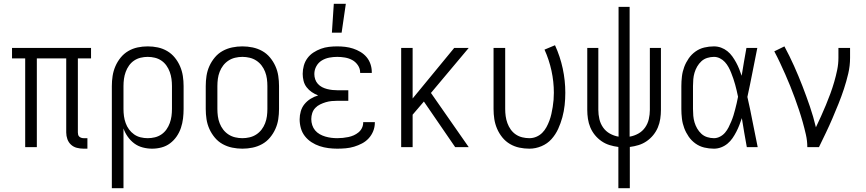

<svg xmlns="http://www.w3.org/2000/svg" viewBox="-20 -771 4540 1006"><path d="M438 8H418Q400 8 382.5 3.5Q365 -1 352 -13Q339 -25 333 -42Q327 -59 327 -77V-465H173V0H112V-465H43V-520H457V-465H388V-77Q388 -71 389.5 -65Q391 -59 395.5 -55Q400 -51 406 -49Q412 -47 418 -47H438Z M566 215V-320Q566 -347 570 -373Q574 -399 584.5 -423.5Q595 -448 612 -469Q629 -490 652 -503.5Q675 -517 701 -522.5Q727 -528 754 -528Q781 -528 807 -522.5Q833 -517 856 -503.5Q879 -490 896 -469Q913 -448 923.5 -423.5Q934 -399 938 -373Q942 -347 942 -320V-200Q942 -175 939 -150Q936 -125 928 -101Q920 -77 905.5 -56Q891 -35 871 -20Q851 -5 826.5 1.5Q802 8 777 8Q752 8 727.5 1.5Q703 -5 683.5 -19.5Q664 -34 649.5 -54.5Q635 -75 627 -98V215ZM754 -47Q773 -47 791.5 -51.5Q810 -56 825.5 -66.5Q841 -77 852 -92.5Q863 -108 869.5 -126Q876 -144 878.5 -162.5Q881 -181 881 -200V-320Q881 -339 878.5 -357.5Q876 -376 869.5 -394Q863 -412 852 -427.5Q841 -443 825.5 -453.5Q810 -464 791.5 -468.5Q773 -473 754 -473Q735 -473 716.5 -468.5Q698 -464 682.5 -453.5Q667 -443 656 -427.5Q645 -412 638.5 -394Q632 -376 629.5 -357.5Q627 -339 627 -320V-200Q627 -181 629.5 -162.5Q632 -144 638.5 -126Q645 -108 656 -93Q667 -78 682.5 -67Q698 -56 716.5 -51.5Q735 -47 754 -47Z M1250 8Q1223 8 1196.5 2.5Q1170 -3 1146.5 -16Q1123 -29 1105.5 -50Q1088 -71 1077 -95.5Q1066 -120 1062 -146.5Q1058 -173 1058 -200V-320Q1058 -347 1062 -373.5Q1066 -400 1077 -424.5Q1088 -449 1105.5 -470Q1123 -491 1146.5 -504Q1170 -517 1196.5 -522.5Q1223 -528 1250 -528Q1277 -528 1303.5 -522.5Q1330 -517 1353.5 -504Q1377 -491 1394.5 -470Q1412 -449 1423 -424.5Q1434 -400 1438 -373.5Q1442 -347 1442 -320V-200Q1442 -173 1438 -146.5Q1434 -120 1423 -95.5Q1412 -71 1394.5 -50Q1377 -29 1353.5 -16Q1330 -3 1303.5 2.5Q1277 8 1250 8ZM1250 -47Q1269 -47 1288 -51.5Q1307 -56 1323 -66.5Q1339 -77 1350.5 -92Q1362 -107 1369 -125Q1376 -143 1378.5 -162Q1381 -181 1381 -200V-320Q1381 -339 1378.5 -358Q1376 -377 1369 -395Q1362 -413 1350.5 -428Q1339 -443 1323 -453.5Q1307 -464 1288 -468.5Q1269 -473 1250 -473Q1231 -473 1212 -468.5Q1193 -464 1177 -453.5Q1161 -443 1149.5 -428Q1138 -413 1131 -395Q1124 -377 1121.5 -358Q1119 -339 1119 -320V-200Q1119 -181 1121.5 -162Q1124 -143 1131 -125Q1138 -107 1149.5 -92Q1161 -77 1177 -66.5Q1193 -56 1212 -51.5Q1231 -47 1250 -47Z M1747 8Q1724 8 1700.5 5Q1677 2 1654.5 -5.5Q1632 -13 1612 -26Q1592 -39 1577.5 -57.5Q1563 -76 1556.5 -99Q1550 -122 1550 -146Q1550 -167 1556 -188Q1562 -209 1575.5 -225.5Q1589 -242 1607.5 -253.5Q1626 -265 1647 -271Q1629 -278 1613.5 -288.5Q1598 -299 1586.5 -314Q1575 -329 1570.5 -347.5Q1566 -366 1566 -384Q1566 -406 1572 -427.5Q1578 -449 1591 -466.5Q1604 -484 1622.5 -496Q1641 -508 1661.5 -515.5Q1682 -523 1703.5 -525.5Q1725 -528 1747 -528Q1768 -528 1789 -525.5Q1810 -523 1830 -516.5Q1850 -510 1868.5 -499Q1887 -488 1900.5 -472Q1914 -456 1921 -435.5Q1928 -415 1928 -394V-389H1867V-392Q1867 -412 1855 -429.5Q1843 -447 1825.5 -456.5Q1808 -466 1787.5 -469.5Q1767 -473 1747 -473Q1726 -473 1705 -469Q1684 -465 1666 -454Q1648 -443 1637.5 -424Q1627 -405 1627 -383Q1627 -369 1631.5 -355.5Q1636 -342 1645.5 -331.5Q1655 -321 1667.5 -314.5Q1680 -308 1694 -304.5Q1708 -301 1722 -299.5Q1736 -298 1750 -298H1805V-243H1750Q1734 -243 1718 -241.5Q1702 -240 1687 -235.5Q1672 -231 1657.5 -224Q1643 -217 1632 -205.5Q1621 -194 1616 -178.5Q1611 -163 1611 -147Q1611 -131 1616 -115.5Q1621 -100 1631 -88Q1641 -76 1655 -68Q1669 -60 1684.5 -55.5Q1700 -51 1715.5 -49Q1731 -47 1747 -47Q1762 -47 1776.5 -48.5Q1791 -50 1805.5 -53Q1820 -56 1833.5 -62Q1847 -68 1858.5 -77.5Q1870 -87 1876.5 -100.5Q1883 -114 1883 -129V-131H1944V-128Q1944 -105 1935.5 -84Q1927 -63 1912 -46.5Q1897 -30 1877 -19.5Q1857 -9 1835.5 -2.5Q1814 4 1791.5 6Q1769 8 1747 8ZM1719 -600 1729 -751H1792L1770 -600Z M2436 0H2365L2201 -239L2142 -170V0H2082V-520H2142V-255L2360 -520H2436L2238 -284Z M2754 8Q2727 8 2701 2.5Q2675 -3 2652 -16.5Q2629 -30 2612 -51Q2595 -72 2584.5 -96.5Q2574 -121 2570 -147Q2566 -173 2566 -200V-520H2627V-200Q2627 -181 2629.5 -162.5Q2632 -144 2638.5 -126Q2645 -108 2656 -92.5Q2667 -77 2682.5 -66.5Q2698 -56 2716.5 -51.5Q2735 -47 2754 -47Q2773 -47 2790.5 -54.5Q2808 -62 2821 -75Q2834 -88 2843 -104.5Q2852 -121 2858.5 -138.5Q2865 -156 2869 -174Q2873 -192 2876 -210.5Q2879 -229 2880.5 -247.5Q2882 -266 2882 -285Q2882 -343 2869.5 -400.5Q2857 -458 2833 -511L2888 -534Q2915 -475 2928.5 -412Q2942 -349 2942 -285Q2942 -252 2938.5 -220Q2935 -188 2926.5 -156.5Q2918 -125 2904.5 -95.5Q2891 -66 2869.5 -42Q2848 -18 2817 -5Q2786 8 2754 8Z M3220 215V-1Q3196 -4 3173.5 -11Q3151 -18 3131.5 -31.5Q3112 -45 3097 -63.5Q3082 -82 3073 -103.5Q3064 -125 3060.5 -148.5Q3057 -172 3057 -195V-520H3115V-195Q3115 -171 3120.5 -147Q3126 -123 3140 -103Q3154 -83 3175.5 -71Q3197 -59 3221 -55V-735H3279V-55Q3303 -59 3324.5 -71Q3346 -83 3360 -103Q3374 -123 3379.5 -147Q3385 -171 3385 -195V-520H3443V-195Q3443 -172 3439.5 -148.5Q3436 -125 3427 -103.5Q3418 -82 3403 -63.5Q3388 -45 3368.5 -31.5Q3349 -18 3326.5 -11Q3304 -4 3280 -1V215Z M3721 8Q3695 8 3670 2Q3645 -4 3624 -19Q3603 -34 3588.5 -55Q3574 -76 3565 -100Q3556 -124 3553 -149.5Q3550 -175 3550 -200V-320Q3550 -345 3553 -370.5Q3556 -396 3565 -420Q3574 -444 3588.5 -465Q3603 -486 3624 -501Q3645 -516 3670 -522Q3695 -528 3721 -528Q3740 -528 3758 -521.5Q3776 -515 3791 -503Q3806 -491 3817 -475.5Q3828 -460 3837 -443.5Q3846 -427 3853 -409.5Q3860 -392 3866 -374Q3872 -410 3878 -446.5Q3884 -483 3891 -520H3948Q3935 -456 3922.5 -391.5Q3910 -327 3896 -263Q3911 -198 3923.5 -132Q3936 -66 3950 0H3893Q3886 -38 3879.5 -76Q3873 -114 3867 -152Q3861 -134 3854 -116Q3847 -98 3838 -80.5Q3829 -63 3818 -47Q3807 -31 3792 -18.5Q3777 -6 3758.5 1Q3740 8 3721 8ZM3721 -47Q3737 -47 3752.5 -55Q3768 -63 3779 -76Q3790 -89 3797.5 -104Q3805 -119 3811.5 -134.5Q3818 -150 3823 -166Q3828 -182 3832 -198Q3836 -214 3840 -230.5Q3844 -247 3847 -264Q3844 -280 3840 -296Q3836 -312 3832 -327.5Q3828 -343 3822.5 -358.5Q3817 -374 3811 -389.5Q3805 -405 3797 -419.5Q3789 -434 3778 -446Q3767 -458 3752 -465.5Q3737 -473 3721 -473Q3703 -473 3685.5 -467.5Q3668 -462 3655 -450Q3642 -438 3633 -422.5Q3624 -407 3619 -390Q3614 -373 3612.5 -355.5Q3611 -338 3611 -320V-200Q3611 -182 3612.5 -164.5Q3614 -147 3619 -130Q3624 -113 3633 -97.5Q3642 -82 3655 -70Q3668 -58 3685.5 -52.5Q3703 -47 3721 -47Z M4210 0Q4210 -33 4202.5 -66Q4195 -99 4186 -131Q4177 -163 4166.5 -194.5Q4156 -226 4144.5 -257.5Q4133 -289 4120.5 -320Q4108 -351 4094.5 -381.5Q4081 -412 4067 -442Q4053 -472 4037 -502L4090 -528Q4117 -478 4140.5 -425.5Q4164 -373 4184.5 -320Q4205 -267 4223.5 -213Q4242 -159 4255 -104Q4269 -133 4282 -162Q4295 -191 4307.5 -221Q4320 -251 4331 -281Q4342 -311 4351 -342Q4360 -373 4366.5 -404.5Q4373 -436 4373 -468V-520H4434V-468Q4434 -426 4424.5 -385.5Q4415 -345 4402 -305.5Q4389 -266 4373.5 -227.5Q4358 -189 4341.5 -150.5Q4325 -112 4307 -74.5Q4289 -37 4271 0Z"/></svg>

Font: Iosevka Light
Style: Regular
Weight: 300
Monospace: yes
Designer: Belleve Invis
Foundry: Belleve Invis
Version: Version 32.5.0; ttfautohint (v1.8.4)